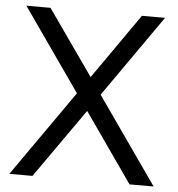

<svg xmlns="http://www.w3.org/2000/svg" viewBox="-52 -769 757 818"><g transform="rotate(5 326.5 -360.0)"><path d="M275 -367 28 -720H131L327 -441L522 -720H621L376 -370L635 0H532L325 -296L117 0H18Z"/></g></svg>

Font: Aspekta Variable
Style: Regular
Weight: 400
Designer: Ivo Dolenc
Version: Version 2.100